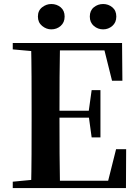

<svg xmlns="http://www.w3.org/2000/svg" viewBox="-20 -960 706 980"><path d="M241.7 -810.1Q216.4 -810.1 195 -827.7Q173.5 -845.3 173.5 -875.5Q173.5 -906 195 -922.8Q216.4 -939.5 241.7 -939.5Q269.5 -939.5 289.7 -922.8Q309.9 -906 309.9 -875.5Q309.9 -845.3 289.7 -827.7Q269.5 -810.1 241.7 -810.1ZM506.5 -810.1Q479.5 -810.1 458.9 -827.7Q438.4 -845.3 438.4 -875.5Q438.4 -906 458.9 -922.8Q479.5 -939.5 506.5 -939.5Q533 -939.5 553.4 -922.8Q573.7 -906 573.7 -875.5Q573.7 -845.3 553.4 -827.7Q533 -810.1 506.5 -810.1ZM45.1 0V-32.6L198.2 -47.3H212.6V0ZM138.6 0Q140.6 -85.2 141 -171.8Q141.4 -258.5 141.4 -346.1V-393.6Q141.4 -481.3 141 -567.7Q140.6 -654.1 138.6 -740.5H286.3Q284.6 -655.6 284.1 -567.7Q283.6 -479.8 283.6 -387.2V-359.2Q283.6 -263 284.1 -174.8Q284.6 -86.6 286.3 0ZM212.6 0V-37.4H595.3L523.6 -3.7L572.5 -198.6H623.9L622.9 0ZM212.6 -359.5V-394.7H458.6V-359.5ZM447.8 -258.7 432.6 -369.7V-390.7L447.8 -500.1H492.7V-258.7ZM45.1 -707.9V-740.5H212.6V-694.2H198.2ZM551.8 -548 504.4 -738.1 574.9 -702.9H212.6V-740.5H603L604.7 -548Z"/></svg>

Font: Noto Serif HK ExtraLight
Style: Regular
Weight: 200
Designer: Ryoko NISHIZUKA 西塚涼子 (kana & ideographs); Frank Grießhammer (Latin, Greek & Cyrillic); Wenlong ZHANG 张文龙 (bopomofo); San
Foundry: Adobe
Version: Version 2.002-H1;hotconv 1.1.0;makeotfexe 2.6.0